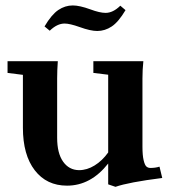

<svg xmlns="http://www.w3.org/2000/svg" viewBox="-20 -685 637 720"><path d="M344.7 -568.8Q319.3 -568.8 278.8 -583.5Q241.7 -596.7 222.2 -596.7Q194.3 -596.7 166.5 -569.8L147 -585.9Q173.3 -630.4 198.7 -647.5Q224.1 -664.6 252.9 -664.6Q278.3 -664.6 318.8 -649.9Q354 -636.7 376 -636.7Q403.8 -636.7 431.2 -663.6L450.7 -647Q424.3 -602.5 398.9 -585.7Q373.5 -568.8 344.7 -568.8ZM231.4 11.2Q154.8 11.2 110.4 -46.4Q65.9 -104 65.9 -206.1V-404.3L8.3 -411.6V-455.6H196.8Q194.3 -421.4 194.3 -390.6V-168.5Q194.3 -110.4 216.6 -78.9Q238.8 -47.4 276.4 -46.9Q306.2 -46.9 334.7 -64.5Q363.3 -82 385.7 -113.3V-404.8L330.1 -411.6V-455.6H517.6Q514.2 -423.8 514.2 -390.6V-134.8Q514.2 -102.5 518.6 -84.2Q522.9 -65.9 529.1 -60.5Q535.2 -55.2 543.9 -55.2Q563 -55.2 578.1 -60.1L588.4 -17.6Q461.9 -1.5 413.1 15.6L385.7 6.3V-71.8Q320.3 11.2 231.4 11.2Z"/></svg>

Font: Elstob 6pt
Style: Bold
Weight: 700
Designer: Peter S. Baker
Version: Version 1.015